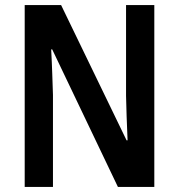

<svg xmlns="http://www.w3.org/2000/svg" viewBox="-20 -734 703 754"><path d="M586 0V-714H475V-358C476 -305 478 -255 481 -183H477L220 -714H77V0H188V-361C186 -414 185 -467 181 -540H185L443 0Z"/></svg>

Font: Noto Sans Telugu Condensed SemiBold
Style: Regular
Weight: 600
Width: 3
Designer: Jelle Bosma - Monotype Design Team
Foundry: Monotype Imaging Inc.
Version: Version 2.005